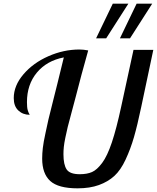

<svg xmlns="http://www.w3.org/2000/svg" viewBox="-20 -1020 856 1047"><path d="M55 -485Q55 -553 108 -615Q161 -677 244 -713.5Q327 -750 413 -750Q435 -750 461 -745L424 -611L394 -496L370 -406Q356 -356 349.5 -328.5Q343 -301 336.5 -270Q330 -239 328 -218.5Q326 -198 326 -179Q326 -122 343.5 -96Q361 -70 415 -70Q455 -70 482 -82Q509 -94 537 -131.5Q565 -169 590 -243.5Q615 -318 641 -439L708 -748H816L750 -436Q729 -336 710.5 -272Q692 -208 665 -150Q638 -92 603.5 -60.5Q569 -29 519.5 -11Q470 7 403 7Q298 7 254 -33Q210 -73 210 -155Q210 -182 213.5 -213Q217 -244 228 -294L244 -368Q249 -391 268.5 -466.5Q288 -542 292 -560L328 -707Q235 -689 181 -624Q127 -559 127 -463Q127 -449 128 -438Q129 -427 131 -420Q133 -413 135 -408L139 -400Q141 -395 142 -394Q105 -394 80 -417.5Q55 -441 55 -485ZM504 -811 595 -1000H680L559 -811ZM634 -811 725 -1000H810L689 -811Z"/></svg>

Font: Lobster Two
Style: Italic
Weight: 400
Designer: Pablo Impallari
Foundry: Pablo Impallari. www.impallari.com
Version: Version 1.006